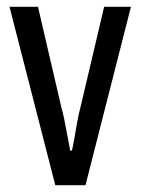

<svg xmlns="http://www.w3.org/2000/svg" viewBox="-20 -546 415 566"><path d="M143 0 8 -526H92L161 -229Q165 -216 169.5 -194Q174 -172 178.5 -147Q183 -122 187 -102H192Q195 -114 199 -137Q203 -160 207.5 -185.5Q212 -211 217 -229L287 -526H366L232 0Z"/></svg>

Font: Archivo Condensed
Style: Regular
Weight: 400
Width: 3
Designer: Hector Gatti
Foundry: Omnibus-Type
Version: Version 2.001; ttfautohint (v1.8.3)